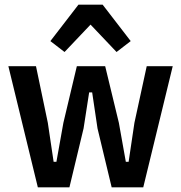

<svg xmlns="http://www.w3.org/2000/svg" viewBox="-20 -807 779 827"><path d="M16 -522H135L186 -278L211 -110H223L253 -278L311 -522H433L492 -278L522 -110H534L559 -278L612 -522H724L597 0H461L400 -254L377 -409H364L340 -254L279 0H143ZM422 -787 543 -630 482 -583 370 -701 258 -583 197 -630 318 -787Z"/></svg>

Font: IBM Plex Sans Cond SmBld
Style: Regular
Weight: 600
Width: 3
Designer: Mike Abbink, Paul van der Laan, Pieter van Rosmalen
Foundry: Bold Monday
Version: Version 1.3